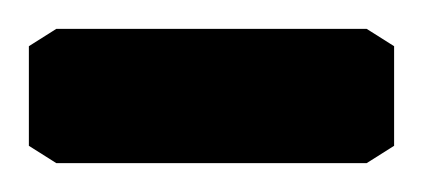

<svg xmlns="http://www.w3.org/2000/svg" viewBox="-39 -113 293 133"><path d="M0 0H215L234 -12V-81L215 -93H0L-19 -81V-12Z"/></svg>

Font: Wafeq
Style: Regular
Weight: 400
Designer: Rasmus Andersson & Azza Alameddine
Foundry: Google & TypeTogether
Version: Version 3.000;FEAKit 1.0